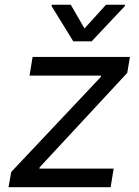

<svg xmlns="http://www.w3.org/2000/svg" viewBox="-20 -784 581 804"><path d="M15.6 0H443.2L456 -78.1H144.9L146.3 -83.8L512.8 -478.7L524.1 -545.5H116.5L103.7 -467.3H403.4L402 -461.6L27 -63.9ZM196 -758.5 286.9 -610.8H363.6L502.8 -758.5L503.6 -764.2H424L333.8 -664.8L276.3 -764.2H196.7Z"/></svg>

Font: Magic Ui Pro
Style: Italic
Weight: 400
Italic angle: -9.39999°
Designer: Stefan Endress, Andreas Faust
Version: Version 1.000;FEAKit 1.0